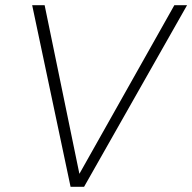

<svg xmlns="http://www.w3.org/2000/svg" viewBox="-20 -720 741 740"><path d="M252 0 104 -700H152L286 -50L652 -700H701L304 0Z"/></svg>

Font: DM Sans 10pt ExtraLight
Style: Italic
Weight: 250
Italic angle: -10°
Version: Version 4.004;gftools[0.9.30]